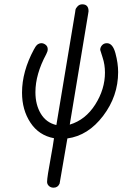

<svg xmlns="http://www.w3.org/2000/svg" viewBox="-20 -639 567 889"><path d="M82 -210Q82 -308 137 -410Q137 -410 140 -415Q143 -420 144 -422Q145 -424 148.5 -428Q152 -432 155 -434Q158 -436 162.5 -437.5Q167 -439 172 -439Q182 -439 191.5 -431.5Q201 -424 201 -411Q201 -401 194 -388Q144 -295 144 -212Q144 -154 169 -112.5Q194 -71 241 -60L328 -583Q328 -587 329.5 -594Q331 -601 339.5 -610Q348 -619 361 -619Q390 -619 390 -587Q390 -584 388 -574L303 -62Q376 -84 421 -155Q466 -226 466 -303Q466 -340 455 -373Q444 -406 444 -408Q444 -420 452.5 -429.5Q461 -439 475 -439Q502 -439 514.5 -392.5Q527 -346 527 -305Q527 -194 457.5 -102.5Q388 -11 292 2Q257 208 256 211Q248 230 228 230Q215 230 206.5 222Q198 214 198 203Q198 192 202.5 163Q207 134 216 85.5Q225 37 230 1Q160 -12 121 -71Q82 -130 82 -210Z"/></svg>

Font: CMU Typewriter Text
Style: LightOblique
Weight: 200
Italic angle: -9.46001°
Version: Version 0.7.0